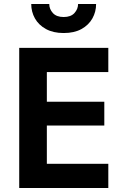

<svg xmlns="http://www.w3.org/2000/svg" viewBox="-20 -939 626 959"><path d="M136 -919H226Q226 -894 244 -874Q262 -854 298 -854Q334 -854 352 -874Q370 -894 370 -919H460Q460 -880 441.5 -847Q423 -814 387 -794Q351 -774 298 -774Q246 -774 209.5 -794Q173 -814 154.5 -847Q136 -880 136 -919ZM76 -700H521V-579H214V-431H501V-312H214V-121H521V0H76Z"/></svg>

Font: Jost* Semi
Style: Regular
Weight: 600
Version: Version 3.7